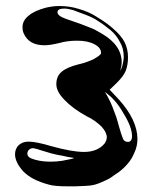

<svg xmlns="http://www.w3.org/2000/svg" viewBox="-20 -706 516 654"><path d="M85 -167C77.1 -170.9 73.2 -175.8 73.2 -182.6C73.2 -187.5 75.2 -192.4 78.1 -195.3C82 -199.2 86.9 -201.2 91.8 -201.2C94.7 -201.2 96.7 -201.2 97.7 -200.2L106.4 -198.2C110.4 -197.3 116.2 -195.3 125 -192.4C133.8 -189.5 142.6 -187.5 154.3 -183.6C164.1 -181.6 176.8 -177.7 191.4 -175.8C206.1 -171.9 219.7 -169.9 232.4 -168C231.4 -167 228.5 -166 220.7 -164.1C214.8 -163.1 204.1 -161.1 191.4 -158.2C177.7 -156.2 164.1 -155.3 151.4 -155.3C126 -155.3 103.5 -159.2 85 -167ZM336.9 -392.6C360.4 -377 381.8 -353.5 400.4 -320.3C419.9 -289.1 429.7 -262.7 429.7 -242.2C429.7 -229.5 424.8 -222.7 416 -222.7C405.3 -222.7 399.4 -228.5 396.5 -240.2C394.5 -244.1 391.6 -253.9 386.7 -270.5C381.8 -287.1 378.9 -298.8 376 -307.6C366.2 -335 358.4 -354.5 351.6 -367.2C346.7 -377.9 341.8 -385.7 336.9 -392.6ZM205.1 -641.6C185.5 -648.4 175.8 -656.2 175.8 -664.1C175.8 -672.9 183.6 -676.8 199.2 -676.8C205.1 -676.8 211.9 -675.8 219.7 -673.8C225.6 -672.9 232.4 -670.9 238.3 -668C246.1 -665 256.8 -661.1 272.5 -655.3C288.1 -649.4 302.7 -642.6 316.4 -632.8C329.1 -625 342.8 -614.3 356.4 -603.5C370.1 -591.8 380.9 -578.1 388.7 -562.5C397.5 -547.9 401.4 -531.2 401.4 -513.7V-507.8C399.4 -489.3 395.5 -474.6 389.6 -464.8C392.6 -475.6 394.5 -485.4 394.5 -494.1C394.5 -532.2 372.1 -565.4 326.2 -591.8C311.5 -600.6 297.9 -608.4 283.2 -613.3C269.5 -619.1 243.2 -628.9 205.1 -641.6ZM363.3 -610.4C359.4 -614.3 352.5 -619.1 343.8 -626C335 -632.8 322.3 -640.6 306.6 -650.4C290 -661.1 271.5 -668.9 248 -675.8C226.6 -682.6 204.1 -685.5 181.6 -685.5C167 -685.5 152.3 -683.6 135.7 -679.7C110.4 -672.9 90.8 -664.1 77.1 -652.3C63.5 -641.6 56.6 -627.9 56.6 -613.3C56.6 -606.4 57.6 -599.6 60.5 -592.8C72.3 -565.4 95.7 -551.8 131.8 -551.8C145.5 -551.8 162.1 -554.7 182.6 -559.6C199.2 -564.5 219.7 -567.4 242.2 -567.4C266.6 -567.4 286.1 -563.5 300.8 -555.7C316.4 -547.9 324.2 -538.1 324.2 -525.4C324.2 -520.5 315.4 -513.7 297.9 -503.9C280.3 -496.1 263.7 -490.2 249 -487.3C222.7 -480.5 203.1 -472.7 190.4 -461.9C177.7 -451.2 171.9 -437.5 171.9 -418.9C171.9 -402.3 181.6 -383.8 200.2 -365.2C218.8 -345.7 244.1 -327.1 274.4 -310.5C296.9 -299.8 313.5 -287.1 326.2 -274.4C337.9 -261.7 343.8 -249 343.8 -238.3C343.8 -231.4 340.8 -223.6 335.9 -216.8C320.3 -198.2 296.9 -188.5 266.6 -188.5C238.3 -188.5 201.2 -195.3 155.3 -208C119.1 -218.8 93.8 -223.6 77.1 -223.6C62.5 -223.6 50.8 -218.8 42 -210C35.2 -202.1 31.2 -192.4 31.2 -180.7C31.2 -162.1 41 -142.6 58.6 -123C78.1 -102.5 106.4 -87.9 146.5 -77.1C159.2 -73.2 180.7 -71.3 211.9 -71.3H237.3C265.6 -72.3 285.2 -73.2 294.9 -75.2C305.7 -77.1 319.3 -82 335.9 -89.8C342.8 -92.8 348.6 -95.7 355.5 -99.6C362.3 -104.5 371.1 -111.3 383.8 -119.1C396.5 -128.9 406.2 -137.7 415 -148.4C423.8 -158.2 431.6 -170.9 437.5 -185.5C445.3 -201.2 448.2 -217.8 448.2 -234.4C447.3 -276.4 426.8 -320.3 385.7 -366.2L353.5 -400.4L377 -422.9C392.6 -438.5 403.3 -452.1 408.2 -464.8C413.1 -477.5 416 -492.2 416 -510.7C416 -530.3 412.1 -546.9 404.3 -562.5C397.5 -576.2 383.8 -592.8 363.3 -610.4Z"/></svg>

Font: Puffy Slushy
Style: Regular
Weight: 400
Designer: Intuisi Creative
Foundry: Intuisi Creative
Version: Version 001.000